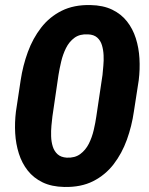

<svg xmlns="http://www.w3.org/2000/svg" viewBox="-20 -741 599 771"><path d="M537.1 -418.9 517.6 -293Q509.3 -234.9 489.5 -179.9Q469.7 -125 436.3 -81.5Q402.8 -38.1 354 -13.4Q305.2 11.2 238.3 9.8Q187 8.8 150.9 -8.8Q114.7 -26.4 91.3 -56.2Q67.9 -85.9 55.7 -124.5Q43.5 -163.1 41 -206.1Q38.6 -249 43.9 -292.5L63 -418.9Q71.8 -477.5 91.8 -532.2Q111.8 -586.9 145.3 -630.1Q178.7 -673.3 227.8 -697.8Q276.9 -722.2 343.3 -720.7Q394.5 -719.7 430.7 -702.1Q466.8 -684.6 490 -655Q513.2 -625.5 525.4 -587.2Q537.6 -548.8 540 -505.9Q542.5 -462.9 537.1 -418.9ZM366.7 -272.9 391.6 -439.9Q393.1 -456.5 395 -477.1Q397 -497.6 396 -519Q395 -540.5 389.4 -559.3Q383.8 -578.1 370.4 -590.1Q356.9 -602.1 333.5 -603Q300.8 -605 279.3 -589.4Q257.8 -573.7 245.1 -548.1Q232.4 -522.5 225.6 -493.4Q218.8 -464.4 214.8 -439.5L190.4 -272.9Q188.5 -256.8 186.5 -236.1Q184.6 -215.3 185.3 -193.4Q186 -171.4 191.9 -152.6Q197.8 -133.8 211.2 -121.6Q224.6 -109.4 248 -107.9Q280.8 -106.4 302.2 -122.3Q323.7 -138.2 336.7 -163.8Q349.6 -189.5 356.4 -219Q363.3 -248.5 366.7 -272.9Z"/></svg>

Font: Roboto ExtraBold
Style: Italic
Weight: 800
Designer: Christian Robertson
Foundry: Google
Version: Version 3.009; 2024